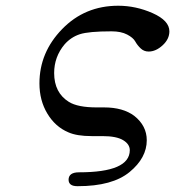

<svg xmlns="http://www.w3.org/2000/svg" viewBox="-20 -470 605 663"><path d="M116.2 -182.1Q116.2 -289.1 194.6 -369.6Q272.9 -450.2 388.2 -450.2Q449.2 -450.2 507.1 -424.6Q564.9 -398.9 564.9 -361.8Q564.9 -335 541.5 -313.5Q518.1 -292 493.2 -292Q477.1 -292 465.6 -303Q454.1 -314 447 -326.9Q439.9 -339.8 418.9 -350.8Q397.9 -361.8 365.2 -361.8Q286.1 -361.8 255.6 -351.8Q225.1 -341.8 203.1 -316.9Q167 -273.9 167 -217.8Q167 -149.9 217.8 -118.2Q248.5 -99.1 314 -99.1H339.8Q404.8 -99.1 443.8 -69.8Q486.8 -35.6 486.8 14.2Q486.8 75.2 427.5 124Q368.2 172.9 249 172.9H247.1Q217.3 172.9 216.8 150.9Q216.8 125 252.9 125Q427.7 125 428.2 48.8Q428.2 27.8 405 13.9Q381.8 0 334 0H296.9Q245.1 0 215.8 -13.2Q170.9 -32.2 143.6 -77.6Q116.2 -123 116.2 -182.1Z"/></svg>

Font: CMU Serif
Style: BoldItalic
Weight: 700
Italic angle: -14.04°
Version: Version 0.7.0